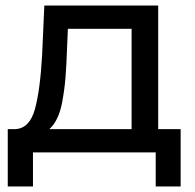

<svg xmlns="http://www.w3.org/2000/svg" viewBox="-20 -550 704 693"><path d="M632 123H542V0H99V123H8V-84H36Q87 -87 106 -156Q125 -225 132 -351L140 -530H551V-84H632ZM455 -84V-446H225L222 -376Q220 -316 216.5 -271.5Q213 -227 204 -179Q191 -113 158 -84Z"/></svg>

Font: Argentum Novus
Style: Regular
Weight: 400
Designer: Julieta Ulanovsky
Foundry: Julieta Ulanovsky
Version: Version 7.20;July 27, 2021;FontCreator 13.0.0.2683 64-bit